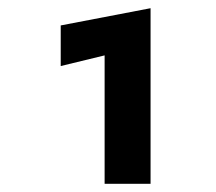

<svg xmlns="http://www.w3.org/2000/svg" viewBox="-20 -722 526 468"><path d="M128 -561V-660L347 -702V-274H235V-587Z"/></svg>

Font: Jost* Heavy
Style: Regular
Weight: 800
Version: Version 3.7